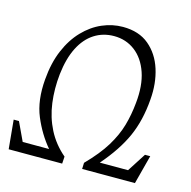

<svg xmlns="http://www.w3.org/2000/svg" viewBox="-104 -715 802 808"><g transform="rotate(15 297.5 -311.0)"><path d="M3 0 -9 -126H14L52 -45H167Q123 -97 95 -164Q67 -231 75 -324Q81 -397 104.5 -452.5Q128 -508 164.5 -546Q201 -584 245 -603Q289 -622 335 -622Q405 -622 449 -585Q493 -548 512 -488Q531 -428 525 -357Q518 -264 486 -192.5Q454 -121 388 -45H511L563 -126H586L553 0H323L324 -27Q379 -83 408.5 -131.5Q438 -180 451.5 -227Q465 -274 470 -327Q478 -404 459 -459.5Q440 -515 400.5 -545Q361 -575 309 -575Q261 -575 223 -550.5Q185 -526 161 -478.5Q137 -431 129 -361Q122 -296 130 -235.5Q138 -175 164.5 -123Q191 -71 238 -31L236 0Z"/></g></svg>

Font: Ancizar Serif Light
Style: Italic
Weight: 300
Italic angle: -4°
Designer: Cesar Puertas, Viviana Monsalve, Julian Moncada, Julian Prieto, Jose Castro, Felipe Aragon, Mariel Hernandez, Sara Alarc
Version: Version 8.100